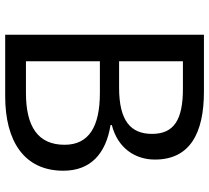

<svg xmlns="http://www.w3.org/2000/svg" viewBox="-53 -753 806 740"><g transform="rotate(90 350.0 -383.0)"><path d="M114 -766V0H351C524 0 638 -73 638 -224C638 -328 574 -388 462 -406V-411C552 -434 595 -502 595 -577C595 -713 492 -766 333 -766ZM318 -439H216V-685H322C441 -685 496 -651 496 -566C496 -484 446 -439 318 -439ZM338 -80H216V-365H338C469 -365 538 -322 538 -229C538 -127 469 -80 338 -80Z"/></g></svg>

Font: Kawkab Mono Light
Style: Bold
Weight: 400
Monospace: yes
Designer: Abdullah Arif
Foundry: Abdullah Arif
Version: Version 1.000;PS 000.500;hotconv 1.0.88;makeotf.lib2.5.64775